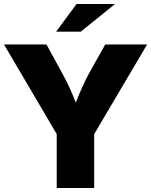

<svg xmlns="http://www.w3.org/2000/svg" viewBox="-44 -938 754 958"><path d="M690 -716 426 -269V0H239V-269L-24 -716H188L271 -564Q305 -502 334 -426Q369 -515 402 -575L481 -716ZM530 -918 359 -780H236L338 -918Z"/></svg>

Font: Almarai ExtraBold
Style: Regular
Weight: 800
Designer: Boutros International 2019
Foundry: Created by Boutros International 2019
Version: Version 1.10